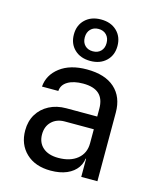

<svg xmlns="http://www.w3.org/2000/svg" viewBox="-124 -924 848 1021"><g transform="rotate(15 300.0 -413.0)"><path d="M252 10Q167 10 117 -37.5Q67 -85 67 -162Q67 -213 90 -251Q113 -289 154 -310.5Q195 -332 248 -332H418V-375Q418 -429 389 -455.5Q360 -482 301 -482Q249 -482 217 -463Q185 -444 183 -410H93Q98 -475 153.5 -517.5Q209 -560 301 -560Q401 -560 454.5 -512Q508 -464 508 -378V0H419V-100H404L418 -120Q418 -80 398 -51Q378 -22 341 -6Q304 10 252 10ZM274 -66Q340 -66 379 -98Q418 -130 418 -185V-262H258Q214 -262 186.5 -235.5Q159 -209 159 -165Q159 -119 189.5 -92.5Q220 -66 274 -66ZM305 -608Q251 -608 218 -639.5Q185 -671 185 -722Q185 -773 218 -804.5Q251 -836 305 -836Q359 -836 392 -804.5Q425 -773 425 -722Q425 -671 392 -639.5Q359 -608 305 -608ZM305 -661Q332 -661 348.5 -677.5Q365 -694 365 -722Q365 -750 348.5 -767Q332 -784 305 -784Q278 -784 261.5 -767Q245 -750 245 -722Q245 -694 261.5 -677.5Q278 -661 305 -661Z"/></g></svg>

Font: Atlassian Mono
Style: Regular
Weight: 400
Monospace: yes
Designer: Philipp Nurullin, Konstantin Bulenkov
Foundry: Modifications by Atlassian Pty Ltd, manufactured by JetBrains
Version: Version 2.304